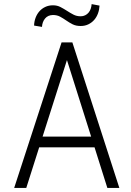

<svg xmlns="http://www.w3.org/2000/svg" viewBox="-20 -918 640 938"><path d="M466.3 -890.6Q465.3 -870.6 458.7 -852.5Q452.1 -834.5 440.2 -820.8Q428.2 -807.1 411.6 -799.1Q395 -791 374 -791Q351.1 -791 334.7 -799.3Q318.4 -807.6 303.7 -817.9Q289.1 -828.1 273.9 -836.4Q258.8 -844.7 238.8 -844.7Q213.9 -844.2 200.2 -827.6Q186.5 -811 185.1 -786.6L146.5 -793Q147 -812.5 153.6 -830.6Q160.2 -848.6 172.1 -862.3Q184.1 -876 200.9 -884Q217.8 -892.1 238.8 -892.1Q259.3 -892.1 275.6 -883.5Q292 -875 307.4 -865Q322.8 -855 338.6 -846.7Q354.5 -838.4 374 -838.4Q386.2 -838.4 396 -843.3Q405.8 -848.1 412.6 -856.2Q419.4 -864.3 423.1 -875Q426.8 -885.7 427.7 -897.9ZM441.9 -198.2H171.4L108.4 0H49.3L280.8 -710.9H333.5L563 0H504.4ZM188 -250.5H425.3L307.1 -624.5Z"/></svg>

Font: TypoPRO Roboto Mono
Style: Regular
Weight: 300
Designer: Google
Version: Version 2.000986; 2015; ttfautohint (v1.3)